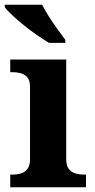

<svg xmlns="http://www.w3.org/2000/svg" viewBox="-26 -786 398 806"><path d="M17 0V-53H29Q44 -53 60.5 -57.5Q77 -62 88.5 -76Q100 -90 100 -118V-422Q100 -449 88 -462Q76 -475 59.5 -479Q43 -483 29 -483H17V-536H252V-118Q252 -90 263.5 -76Q275 -62 292 -57.5Q309 -53 323 -53H335V0ZM180 -606Q156 -620 128 -639.5Q100 -659 73 -681Q46 -703 24.5 -723Q3 -743 -6 -756V-766H151Q162 -744 179 -717Q196 -690 215 -664Q234 -638 248 -619V-606Z"/></svg>

Font: NotoSerif-Bold
Style: Regular
Weight: 700
Designer: Monotype Design Team
Foundry: Monotype Imaging Inc.
Version: Version 2.007; ttfautohint (v1.8) -l 8 -r 50 -G 200 -x 14 -D